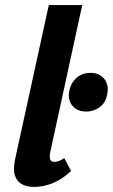

<svg xmlns="http://www.w3.org/2000/svg" viewBox="-20 -731 446 759"><path d="M115 8Q87 8 67 -2.5Q47 -13 39 -37.5Q31 -62 40 -103L173 -711H305L179 -131Q175 -113 178 -102Q181 -91 195 -91Q202 -91 211.5 -94Q221 -97 234 -106L261 -55Q227 -23 189.5 -7.5Q152 8 115 8ZM321 -290Q295 -290 278 -302Q261 -314 255 -333.5Q249 -353 255 -376Q262 -406 284 -424.5Q306 -443 338 -443Q364 -443 380.5 -430.5Q397 -418 403 -398.5Q409 -379 403 -355Q397 -324 373.5 -307Q350 -290 321 -290Z"/></svg>

Font: Ysabeau Infant ExtraBold
Style: Italic
Weight: 800
Italic angle: -12°
Designer: Christian Thalmann (Catharsis Fonts)
Version: Version 2.001;gftools[0.9.30]; featfreeze: ss01,ss02,lnum